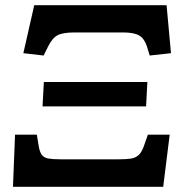

<svg xmlns="http://www.w3.org/2000/svg" viewBox="-20 -720 715 740"><path d="M148 -506 70 -515 112 -700H622L639 -515L557 -506L546 -542Q536 -572 516 -583.5Q496 -595 453 -595H269Q223 -595 202.5 -584.5Q182 -574 166 -542ZM144 -310 149 -404H548L543 -310ZM30 0 38 -201H122L128 -164Q132 -136 140.5 -124Q149 -112 166.5 -109Q184 -106 214 -106H438Q468 -106 486 -109Q504 -112 516 -124Q528 -136 537 -164L550 -201H634L609 0Z"/></svg>

Font: Literata 7pt
Style: Bold Italic
Weight: 700
Italic angle: -2°
Designer: Latin by Veronika Burian and Jose Scaglione. Greek by Irene Vlachou. Cyrillic by Vera Evstafieva
Foundry: TypeTogether
Version: Version 3.002